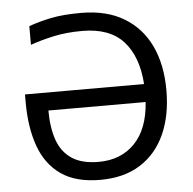

<svg xmlns="http://www.w3.org/2000/svg" viewBox="-52 -777 844 840"><g transform="rotate(-5 369.5 -357.5)"><path d="M332 -646Q264 -646 208 -634Q152 -622 104 -605V-687Q148 -703 201.5 -714Q255 -725 334 -725Q446 -725 522.5 -679Q599 -633 638 -550.5Q677 -468 677 -356Q677 -245 640 -163Q603 -81 531.5 -35.5Q460 10 355 10Q248 10 183 -35.5Q118 -81 88.5 -163.5Q59 -246 59 -357V-391H582Q574 -512 513.5 -579Q453 -646 332 -646ZM355 -69Q453 -69 513.5 -131.5Q574 -194 582 -312H155Q155 -237 174 -182.5Q193 -128 237 -98.5Q281 -69 355 -69Z"/></g></svg>

Font: Noto Sans
Style: Regular
Weight: 400
Designer: Monotype Design Team
Foundry: Monotype Imaging Inc.
Version: Version 1.902